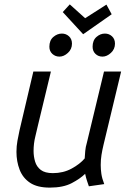

<svg xmlns="http://www.w3.org/2000/svg" viewBox="-20 -844 600 875"><path d="M207 11Q150 11 117 -11Q84 -33 69.5 -70.5Q55 -108 55 -152Q55 -178 59.5 -202.5Q64 -227 69 -250L132 -518H212L153 -273Q149 -254 141 -222Q133 -190 133 -156Q133 -131 140 -107.5Q147 -84 166 -69.5Q185 -55 221 -55Q268 -55 306 -75.5Q344 -96 366 -122Q367 -138 368.5 -156Q370 -174 376 -194L454 -518H532L452 -185Q446 -160 442.5 -138Q439 -116 439 -92Q439 -72 442 -51.5Q445 -31 455 -5L385 5Q381 -7 376.5 -20Q372 -33 368 -52Q346 -30 307 -9.5Q268 11 207 11ZM359 -688 266 -789 298 -824 368 -761 465 -823 489 -779ZM251 -586Q232 -586 218.5 -598.5Q205 -611 205 -631Q205 -660 223 -675.5Q241 -691 262 -691Q281 -691 294.5 -678.5Q308 -666 308 -645Q308 -620 289.5 -603Q271 -586 251 -586ZM447 -586Q428 -586 415 -598.5Q402 -611 402 -631Q402 -660 419.5 -675.5Q437 -691 458 -691Q477 -691 490.5 -678.5Q504 -666 504 -645Q504 -620 485.5 -603Q467 -586 447 -586Z"/></svg>

Font: Ubuntu Sans Mono
Style: Italic
Weight: 400
Italic angle: -13.5°
Monospace: yes
Designer: Dalton Maag Ltd
Foundry: Dalton Maag Ltd
Version: Version 1.006